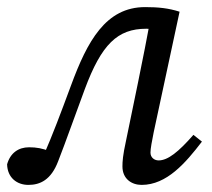

<svg xmlns="http://www.w3.org/2000/svg" viewBox="-28 -508 597 541"><path d="M52 13C85 13 116 -1 136 -54C159 -113 179 -171 211 -257C258 -383 303 -427 384 -427C408 -427 417 -425 440 -419L398 -468C387 -404 374 -340 361 -276L327 -111C318 -70 317 -53 317 -39C317 -4 343 13 371 13C442 13 495 -49 541 -109L517 -128C475 -80 445 -56 419 -56C407 -56 396 -64 396 -78C396 -89 400 -110 405 -135L478 -475C447 -485 418 -488 381 -488C270 -488 218 -392 172 -267C142 -186 121 -130 94 -68L116 -49L130 -75L112 -82C91 -90 75 -93 54 -93C24 -93 1 -77 -8 -45C-7 -7 20 13 52 13Z"/></svg>

Font: Source Serif 4 Variable
Style: Italic
Weight: 400
Italic angle: -12°
Designer: Frank Grießhammer
Foundry: Adobe Systems Incorporated
Version: Version 4.004;hotconv 1.0.116;makeotfexe 2.5.65601